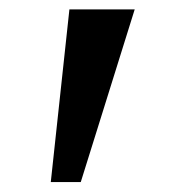

<svg xmlns="http://www.w3.org/2000/svg" viewBox="-20 -850 354 397"><path d="M258.5 -830.5 147 -473.5H85L123.5 -830.5Z"/></svg>

Font: Merriweather 36pt
Style: Bold
Weight: 700
Designer: Eben Sorkin
Foundry: Eben Sorkin
Version: Version 2.100